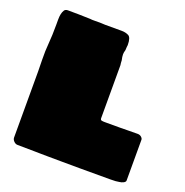

<svg xmlns="http://www.w3.org/2000/svg" viewBox="-122 -771 858 891"><g transform="rotate(20 307.5 -325.0)"><path d="M517 10H366Q313 10 274 9.5Q235 9 211 9Q188 9 171 8.5Q154 8 143 8L58 7Q48 7 39.5 -1.5Q31 -10 31 -20V-347L30 -403Q29 -447 32.5 -486Q36 -525 36 -580V-604Q36 -635 46 -651Q51 -660 64 -660Q90 -660 117 -659.5Q144 -659 174 -658Q178 -657 185 -657Q192 -657 199 -657Q216 -657 228.5 -657Q241 -657 249 -656H331Q350 -656 365 -648.5Q380 -641 380 -603L379 -595Q379 -593 378.5 -589Q378 -585 378 -578Q374 -565 374 -556Q374 -550 375 -542.5Q376 -535 378 -527Q378 -521 378.5 -517Q379 -513 379 -511L380 -505V-243Q380 -234 386 -232.5Q392 -231 402 -231H478Q493 -231 514 -231.5Q535 -232 564 -232Q575 -232 582.5 -225.5Q590 -219 590 -212V-11Q590 -4 580.5 1Q571 6 560 7Q547 10 517 10Z"/></g></svg>

Font: Sigmar
Style: Regular
Weight: 400
Designer: Vernon Adams
Foundry: Vernon Adams
Version: Version 1.000; ttfautohint (v1.8.4.7-5d5b);gftools[0.9.24]